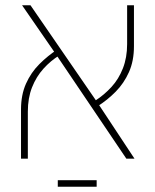

<svg xmlns="http://www.w3.org/2000/svg" viewBox="-20 -604 592 731"><path d="M461 0 189 -403 64 -584H96L352 -212L492 0ZM60 0V-187Q60 -243 79 -285.5Q98 -328 130 -360Q162 -392 199 -416L207 -394Q173 -373 145.5 -342.5Q118 -312 102 -271.5Q86 -231 86 -179V0ZM351 -199 343 -221Q377 -243 404.5 -273Q432 -303 448 -344Q464 -385 464 -436V-584H490V-428Q490 -372 471 -329.5Q452 -287 420.5 -255Q389 -223 351 -199ZM200 107V82H348V107Z"/></svg>

Font: Noto Sans Hebrew Thin
Style: Regular
Weight: 250
Designer: Monotype Design Team
Foundry: Monotype Imaging Inc.
Version: Version 2.003